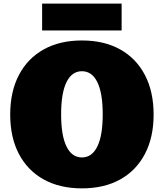

<svg xmlns="http://www.w3.org/2000/svg" viewBox="-20 -1012 893 1046"><path d="M426.3 14.2Q305.7 14.2 218 -34.4Q130.4 -83 83 -173.3Q35.6 -263.7 35.6 -387.7Q35.6 -512.7 83 -603.3Q130.4 -693.8 218 -742.7Q305.7 -791.5 426.3 -791.5Q547.4 -791.5 634.8 -742.7Q722.2 -693.8 769.5 -603.3Q816.9 -512.7 816.9 -387.7Q816.9 -263.7 769.5 -173.3Q722.2 -83 634.8 -34.4Q547.4 14.2 426.3 14.2ZM426.3 -154.3Q481 -154.3 510.3 -213.9Q539.6 -273.4 539.6 -389.2Q539.6 -504.9 510.3 -564.5Q481 -624 426.3 -624Q371.6 -624 342.3 -564.5Q313 -504.9 313 -389.2Q313 -273.4 342.3 -213.9Q371.6 -154.3 426.3 -154.3ZM209.5 -846.2V-992.2H642.6V-846.2Z"/></svg>

Font: Bevan
Style: Regular
Weight: 400
Designer: Vernon Adams
Foundry: Vernon Adams
Version: Version 2.100; ttfautohint (v1.8.3)